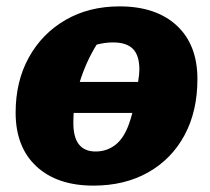

<svg xmlns="http://www.w3.org/2000/svg" viewBox="-20 -570 660 602"><path d="M273 12Q159 12 94 -48.5Q29 -109 29 -217Q29 -315 70.5 -390Q112 -465 185.5 -507.5Q259 -550 355 -550Q469 -550 534 -490Q599 -430 599 -322Q599 -221 558.5 -146Q518 -71 444.5 -29.5Q371 12 273 12ZM334 -437Q309 -437 283 -430Q250 -377 230 -313H413Q417 -337 417 -352Q417 -396 397 -416.5Q377 -437 334 -437ZM280 -95Q315 -95 342 -116Q369 -137 385 -183Q390 -197 395 -216H211Q210 -199 210 -184Q210 -95 280 -95Z"/></svg>

Font: Piazzolla SC ExtraBold
Style: Italic
Weight: 800
Italic angle: -11.3°
Designer: Juan Pablo del Peral
Foundry: Huerta Tipografica
Version: Version 1.330